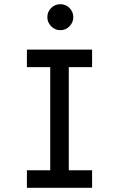

<svg xmlns="http://www.w3.org/2000/svg" viewBox="-20 -889 563 909"><path d="M217.8 0V-654.3H305.7V0ZM107.4 0V-83H416V0ZM107.4 -571.3V-654.3H416V-571.3ZM265.6 -746.1Q240.2 -746.1 222.2 -764.6Q204.1 -783.2 204.1 -807.6Q204.1 -833 222.2 -851.1Q240.2 -869.1 265.6 -869.1Q291 -869.1 309.1 -851.1Q327.1 -833 327.1 -807.6Q327.1 -783.2 309.1 -764.6Q291 -746.1 265.6 -746.1Z"/></svg>

Font: Sen
Style: Regular
Weight: 400
Designer: Kosal Sen, Philatype
Foundry: Philatype
Version: Version 2.000;gftools[0.9.31]